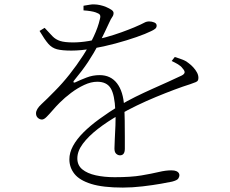

<svg xmlns="http://www.w3.org/2000/svg" viewBox="-20 -801 1040 869"><path d="M536 48Q446 48 393 31.5Q340 15 317 -14Q294 -43 294 -80Q294 -110 310.5 -140.5Q327 -171 357.5 -201.5Q388 -232 430 -262.5Q472 -293 522 -324Q555 -344 592.5 -362.5Q630 -381 668 -398Q706 -415 740.5 -430.5Q775 -446 802 -459Q814 -465 815.5 -472.5Q817 -480 806 -492Q799 -502 785.5 -510Q772 -518 757 -525L771 -543Q794 -536 809 -530Q824 -524 834 -515Q845 -507 855 -496Q865 -485 871.5 -473Q878 -461 878 -449Q878 -442 876 -437.5Q874 -433 866.5 -429.5Q859 -426 841 -420Q809 -410 769 -395Q729 -380 685.5 -362Q642 -344 599.5 -323.5Q557 -303 521 -282Q466 -251 423 -217.5Q380 -184 355 -150.5Q330 -117 330 -84Q330 -53 352.5 -34.5Q375 -16 413.5 -7.5Q452 1 499 1Q573 1 620 -7Q667 -15 698.5 -22.5Q730 -30 755 -30Q770 -30 778 -26.5Q786 -23 789 -18Q792 -13 792 -8Q792 -1 787 7Q782 15 759 21Q746 24 709 30.5Q672 37 625.5 42.5Q579 48 536 48ZM523 -98Q514 -98 506 -105Q498 -112 498 -129Q498 -142 499.5 -170.5Q501 -199 502.5 -234Q504 -269 502 -301Q499 -372 481 -401.5Q463 -431 420 -431Q392 -431 361 -416.5Q330 -402 301.5 -380.5Q273 -359 250 -336Q233 -319 218 -301.5Q203 -284 191 -272Q179 -260 170 -260Q160 -260 151.5 -267.5Q143 -275 143 -288Q143 -307 168 -330Q193 -353 229 -390Q262 -423 294.5 -464Q327 -505 355.5 -549Q384 -593 404 -635.5Q424 -678 432 -714Q436 -728 432 -734Q428 -740 413 -745Q405 -748 390 -750.5Q375 -753 358 -754V-775Q372 -777 385 -779.5Q398 -782 408 -781Q418 -781 432.5 -778Q447 -775 461 -769Q475 -763 484.5 -756.5Q494 -750 494 -742Q494 -732 488 -724Q482 -716 474 -698Q467 -683 454.5 -656.5Q442 -630 428 -604Q404 -559 378.5 -520.5Q353 -482 314 -435Q311 -431 313 -428.5Q315 -426 320 -428Q343 -439 371.5 -450Q400 -461 431 -461Q481 -461 509.5 -424Q538 -387 542 -319Q544 -292 544.5 -254Q545 -216 545 -181Q545 -146 545 -128Q545 -113 539.5 -105.5Q534 -98 523 -98ZM303 -572Q261 -572 238 -578Q215 -584 198.5 -603Q182 -622 159 -661L182 -675Q203 -652 217.5 -637Q232 -622 252.5 -615.5Q273 -609 311 -609Q344 -609 382.5 -615.5Q421 -622 459 -632.5Q497 -643 530 -655Q563 -667 587 -677Q622 -692 632.5 -698Q643 -704 655 -704Q667 -704 678 -699.5Q689 -695 689 -685Q689 -676 682 -670.5Q675 -665 664 -660Q640 -648 597 -633Q554 -618 502 -604Q450 -590 398 -581Q346 -572 303 -572Z"/></svg>

Font: Noto Serif JP ExtraLight
Style: Regular
Weight: 200
Designer: Ryoko NISHIZUKA  (kana & ideographs); Frank Grießhammer (Latin, Greek & Cyrillic); Wenlong ZHANG  (bopomofo); Sandoll Co
Foundry: Adobe
Version: Version 2.002-H1;hotconv 1.1.0;makeotfexe 2.6.0